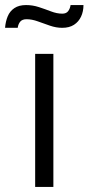

<svg xmlns="http://www.w3.org/2000/svg" viewBox="-69 -739 350 759"><path d="M70 0V-526H142V0ZM-49 -629Q-47 -654 -38.5 -674.5Q-30 -695 -12 -707Q6 -719 34 -719Q60 -719 84.5 -711Q109 -703 132.5 -694Q156 -685 177 -685Q193 -685 200.5 -695Q208 -705 210 -719H261Q261 -694 251.5 -673.5Q242 -653 223.5 -641Q205 -629 177 -629Q153 -629 128.5 -637.5Q104 -646 80.5 -654.5Q57 -663 36 -663Q19 -663 11 -653.5Q3 -644 1 -629Z"/></svg>

Font: Archivo SemiBold Light
Style: Regular
Weight: 300
Version: Version 2.001